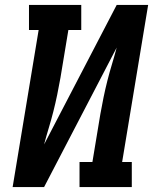

<svg xmlns="http://www.w3.org/2000/svg" viewBox="-20 -755 640 775"><path d="M31 0 136 -634H97V-735H308V-634H256L224 -441Q218 -407 211 -373Q204 -339 195.5 -305.5Q187 -272 177 -239Q167 -206 158 -172L451 -735H578L473 -101H512V0H301V-101H353L385 -294Q391 -328 398 -362Q405 -396 413.5 -429.5Q422 -463 432 -496Q442 -529 451 -563L158 0Z"/></svg>

Font: Iosevka Slab Extended
Style: Bold Italic
Weight: 700
Width: 7
Italic angle: -9°
Monospace: yes
Designer: Belleve Invis
Foundry: Belleve Invis
Version: Version 11.1.0; ttfautohint (v1.8.3)